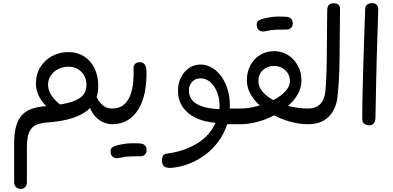

<svg xmlns="http://www.w3.org/2000/svg" viewBox="-20 -799 2525 1235"><path d="M701 0Q679 0 655.5 -8Q632 -16 610 -33.5Q588 -51 572 -78Q556 -105 550 -143L589 -202Q600 -173 615.5 -150Q631 -127 652.5 -114Q674 -101 701 -101L719 -87V-12ZM114 416Q94 416 82.5 404Q71 392 71 374V126Q71 57 84 11.5Q97 -34 123 -60.5Q149 -87 187 -100Q225 -113 276 -116Q359 -123 417 -137Q475 -151 505.5 -178.5Q536 -206 536 -252Q536 -288 520.5 -314.5Q505 -341 479.5 -355.5Q454 -370 422 -370Q386 -370 356 -355.5Q326 -341 307.5 -314.5Q289 -288 289 -252Q289 -216 317 -176.5Q345 -137 414 -93L325 -76Q284 -106 258.5 -137.5Q233 -169 222 -200.5Q211 -232 211 -262Q211 -321 239 -366.5Q267 -412 314.5 -438Q362 -464 420 -464Q477 -464 520.5 -436.5Q564 -409 588 -360Q612 -311 612 -245Q612 -187 589 -144.5Q566 -102 522.5 -74.5Q479 -47 418 -31.5Q357 -16 281 -11Q234 -7 206 8Q178 23 165.5 56.5Q153 90 153 150V371Q153 392 142.5 404Q132 416 114 416Z M701 0V-101Q748 -101 776.5 -125.5Q805 -150 819 -189Q833 -228 837 -272Q841 -316 839 -356Q838 -376 848.5 -387.5Q859 -399 878 -399Q900 -399 910.5 -385Q921 -371 922 -343Q924 -267 911 -204Q898 -141 870 -95.5Q842 -50 800 -25Q758 0 701 0ZM701 0 683 -11V-89L701 -101ZM752 216Q721 223 706 210.5Q691 198 691 174Q691 153 710.5 144Q730 135 760 130Q793 123 825.5 122.5Q858 122 883 124Q899 125 909 133.5Q919 142 922 154Q925 166 922 178Q919 190 909 198Q899 206 883 206Q854 206 819 207Q784 208 752 216Z M1080 281Q1048 282 1035.5 271Q1023 260 1022 236Q1022 210 1030.5 200Q1039 190 1061 188Q1168 173 1249.5 122.5Q1331 72 1366 -9Q1294 -15 1240 -40.5Q1186 -66 1155.5 -110.5Q1125 -155 1125 -215Q1125 -263 1144 -301Q1163 -339 1196 -361.5Q1229 -384 1269 -384Q1308 -384 1343.5 -363.5Q1379 -343 1405.5 -305Q1432 -267 1446.5 -215.5Q1461 -164 1458 -101H1526V0H1441Q1423 58 1387.5 107.5Q1352 157 1303.5 194Q1255 231 1198 253.5Q1141 276 1080 281ZM1195 -218Q1195 -185 1210.5 -162.5Q1226 -140 1253.5 -126Q1281 -112 1316.5 -105Q1352 -98 1392 -97Q1395 -156 1378.5 -200.5Q1362 -245 1333.5 -270Q1305 -295 1271 -295Q1235 -295 1215 -272Q1195 -249 1195 -218ZM1526 0V-101L1546 -84V-16Z M1526 0 1508 -12V-89L1526 -101Q1565 -101 1608.5 -110Q1652 -119 1694 -135Q1736 -151 1770 -173.5Q1804 -196 1824.5 -222.5Q1845 -249 1845 -278Q1845 -306 1831.5 -327.5Q1818 -349 1795 -362Q1772 -375 1743 -375Q1700 -375 1671 -348Q1642 -321 1642 -278Q1642 -239 1670.5 -207Q1699 -175 1746 -151Q1793 -127 1849.5 -114Q1906 -101 1961 -101L1979 -86V-10L1961 0Q1909 0 1853.5 -14.5Q1798 -29 1747 -55Q1696 -81 1655.5 -116.5Q1615 -152 1591.5 -194Q1568 -236 1568 -282Q1568 -336 1590.5 -378.5Q1613 -421 1653 -445.5Q1693 -470 1743 -470Q1793 -470 1832.5 -445Q1872 -420 1895.5 -377.5Q1919 -335 1919 -282Q1919 -235 1895 -192.5Q1871 -150 1829.5 -115Q1788 -80 1737 -54Q1686 -28 1631.5 -14Q1577 0 1526 0ZM1692 -599Q1661 -592 1646 -604.5Q1631 -617 1631 -641Q1631 -662 1650.5 -671Q1670 -680 1700 -685Q1733 -692 1765.5 -692.5Q1798 -693 1823 -691Q1839 -690 1849 -681.5Q1859 -673 1862 -661Q1865 -649 1862 -637Q1859 -625 1849 -617Q1839 -609 1823 -609Q1794 -609 1759 -608Q1724 -607 1692 -599Z M1961 0 1943 -11V-86L1961 -101Q2014 -101 2042 -132Q2070 -163 2074 -224Q2078 -272 2079.5 -318.5Q2081 -365 2082 -420Q2083 -475 2083 -545Q2084 -614 2084 -666Q2084 -718 2085 -738Q2087 -778 2125 -778Q2146 -778 2156.5 -769Q2167 -760 2167 -741Q2167 -698 2166.5 -655Q2166 -612 2165.5 -575Q2165 -538 2165 -511Q2165 -479 2164.5 -436.5Q2164 -394 2162.5 -346.5Q2161 -299 2157.5 -251Q2154 -203 2149 -161Q2141 -114 2118 -77.5Q2095 -41 2056.5 -20.5Q2018 0 1961 0Z M2355 7Q2348 7 2337 4Q2326 1 2318 -8Q2310 -17 2310 -36Q2310 -84 2311 -140.5Q2312 -197 2313.5 -258.5Q2315 -320 2317 -384Q2319 -448 2321 -510.5Q2323 -573 2325 -631.5Q2327 -690 2329 -741Q2330 -761 2342.5 -770Q2355 -779 2372 -779Q2394 -779 2404 -767Q2414 -755 2413 -737Q2412 -693 2410 -640.5Q2408 -588 2406.5 -531.5Q2405 -475 2403 -417Q2400 -315 2398.5 -221.5Q2397 -128 2395 -40Q2395 -29 2391 -18Q2387 -7 2378.5 0Q2370 7 2355 7Z"/></svg>

Font: Playpen Sans Arabic
Style: Regular
Weight: 400
Designer: Azza Alameddine, Laura Meseguer, Veronika Burian, José Scaglione
Foundry: TypeTogether
Version: Version 2.000